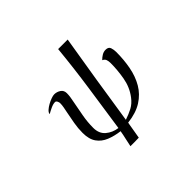

<svg xmlns="http://www.w3.org/2000/svg" viewBox="-183 -991 1367 1367"><g transform="rotate(-45 500.0 -307.5)"><path d="M824 -427Q824 -349 810.5 -278Q797 -207 764 -150.5Q731 -94 673.5 -57.5Q616 -21 528 -11Q523 21 517 53.5Q511 86 506 118Q484 119 463 119Q442 119 421 119Q427 87 434.5 56Q442 25 447 -6Q391 -13 345.5 -31.5Q300 -50 273.5 -87.5Q247 -125 247 -189Q247 -235 255 -280.5Q263 -326 272 -371Q276 -391 280 -411.5Q284 -432 284 -452Q284 -460 278.5 -471.5Q273 -483 263 -483Q244 -483 219.5 -471.5Q195 -460 178 -450L176 -451Q178 -464 192.5 -477Q207 -490 227 -501Q247 -512 266.5 -519Q286 -526 298 -526Q324 -526 346 -511.5Q368 -497 368 -468Q368 -449 365 -429.5Q362 -410 358 -391Q347 -333 336.5 -276Q326 -219 326 -160Q326 -103 363 -71.5Q400 -40 452 -33Q478 -209 503.5 -383.5Q529 -558 546 -734H642Q613 -560 585 -385.5Q557 -211 531 -37Q573 -51 607.5 -69Q642 -87 670 -124Q714 -182 727 -256Q740 -330 740 -400Q740 -418 735 -433Q730 -448 712 -456Q725 -470 743 -481Q761 -492 781 -492Q810 -492 817 -471Q824 -450 824 -427Z"/></g></svg>

Font: Kaisei Tokumin
Style: Regular
Weight: 400
Designer: Font-Kai, 金井和夫
Foundry: KAZUO KANAI
Version: Version 5.003